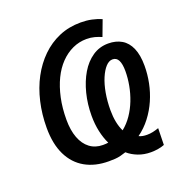

<svg xmlns="http://www.w3.org/2000/svg" viewBox="-136 -846 963 1007"><g transform="rotate(-20 345.5 -342.0)"><path d="M537 41Q499 41 466.5 28.5Q434 16 410 -5Q395 0 379.5 4Q364 8 348 9Q332 10 313 10Q237 10 181.5 -21.5Q126 -53 96 -114.5Q66 -176 66 -266Q66 -341 82 -410Q98 -479 128.5 -536Q159 -593 202.5 -635.5Q246 -678 301 -701.5Q356 -725 422 -725Q455 -725 483 -719Q511 -713 537 -702L504 -614Q486 -622 465.5 -627.5Q445 -633 421 -633Q380 -633 343 -616Q306 -599 275.5 -567.5Q245 -536 223.5 -491.5Q202 -447 190 -391.5Q178 -336 178 -270Q178 -212 194 -169.5Q210 -127 240.5 -104Q271 -81 313 -81Q322 -81 329.5 -81.5Q337 -82 343 -83Q327 -116 318 -157Q309 -198 309 -245Q309 -310 324 -369Q339 -428 366 -473.5Q393 -519 432 -545.5Q471 -572 520 -572Q563 -572 594.5 -553.5Q626 -535 643 -496Q660 -457 660 -397Q660 -350 650.5 -302.5Q641 -255 621.5 -210.5Q602 -166 572.5 -127.5Q543 -89 504 -61Q514 -56 525 -54Q536 -52 549 -52Q566 -52 582 -55.5Q598 -59 615 -65L613 28Q598 34 578 37.5Q558 41 537 41ZM436 -118Q466 -142 488.5 -175Q511 -208 526 -246.5Q541 -285 548.5 -326Q556 -367 556 -405Q556 -445 545.5 -465.5Q535 -486 513 -486Q493 -486 475 -466.5Q457 -447 442.5 -413Q428 -379 420 -334Q412 -289 412 -238Q412 -203 418 -172.5Q424 -142 436 -118Z"/></g></svg>

Font: Noto Sans Display Medium
Style: Italic
Weight: 500
Italic angle: -12°
Designer: Monotype Design Team
Foundry: Monotype Imaging Inc.
Version: Version 2.003